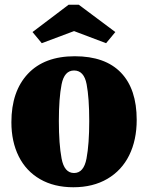

<svg xmlns="http://www.w3.org/2000/svg" viewBox="-20 -767 624 809"><path d="M556 -262Q556 -177 524.5 -113Q493 -49 432.5 -13.5Q372 22 289 22Q208 22 149 -12Q90 -46 59 -108Q28 -170 28 -252Q28 -382 97.5 -456Q167 -530 295 -530Q423 -530 489.5 -461Q556 -392 556 -262ZM356 -257Q356 -354 345 -412Q334 -470 292 -470Q251 -470 239.5 -411.5Q228 -353 228 -257Q228 -160 239.5 -99Q251 -38 292 -38Q333 -38 344.5 -99Q356 -160 356 -257ZM312 -747 466 -632 427 -585 292 -636 156 -585 117 -632 269 -747Z"/></svg>

Font: Sansita ExtraBold
Style: Regular
Weight: 800
Designer: Pablo Cosgaya
Foundry: Omnibus-Type
Version: Version 1.006